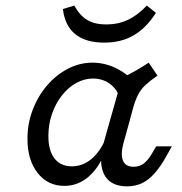

<svg xmlns="http://www.w3.org/2000/svg" viewBox="-20 -648 646 681"><path d="M208.1 11.3Q149.2 11.3 113.3 -34.7Q77.4 -80.6 77.4 -155.6Q77.4 -209.7 96 -258.5Q114.5 -307.3 146.8 -344.8Q179 -382.3 220.6 -404Q262.1 -425.8 308.1 -425.8Q349.2 -425.8 388.3 -407.7Q427.4 -389.5 457.3 -356.5L404 -303.2Q393.5 -333.9 368.5 -351.6Q343.5 -369.4 309.7 -369.4Q278.2 -369.4 249.6 -353.2Q221 -337.1 198.8 -308.5Q176.6 -279.8 164.1 -243.1Q151.6 -206.5 151.6 -165.3Q151.6 -113.7 173.4 -85.9Q195.2 -58.1 234.7 -58.1Q272.6 -58.1 303.6 -83.5Q334.7 -108.9 354.8 -156.5L351.6 -105.6Q328.2 -49.2 291.5 -19Q254.8 11.3 208.1 11.3ZM366.1 -206.5 412.9 -371.8Q438.7 -384.7 461.7 -397.6Q484.7 -410.5 507.3 -425.8L538.7 -379.8Q512.9 -362.1 496.4 -346.8Q479.8 -331.5 470.2 -312.9Q460.5 -294.4 452.4 -266.1L436.3 -206.5ZM417.7 -139.5Q407.3 -100.8 416.1 -78.6Q425 -56.5 454 -56.5Q475 -56.5 489.9 -68.1Q504.8 -79.8 516.9 -100L533.9 -129H589.5L570.2 -94.4Q549.2 -56.5 527.8 -32.7Q506.5 -8.9 483.1 2Q459.7 12.9 430.6 12.9Q391.9 12.9 369 -5.2Q346 -23.4 340.3 -58.5Q334.7 -93.5 348.4 -143.5L366.1 -206.5H436.3ZM350 -496.8Q283.9 -496.8 246.8 -527Q209.7 -557.3 203.2 -616.1L243.5 -628.2Q263.7 -591.9 290.3 -576.6Q316.9 -561.3 356.5 -561.3Q398.4 -561.3 433.1 -577.4Q467.7 -593.5 500.8 -628.2L533.1 -602.4Q498.4 -548.4 454 -522.6Q409.7 -496.8 350 -496.8Z"/></svg>

Font: Playfair 5pt SemiExpanded Light
Style: Italic
Weight: 300
Width: 6
Italic angle: -15.6°
Designer: Claus Eggers Sørensen
Foundry: Claus Eggers Sørensen
Version: Version 2.203